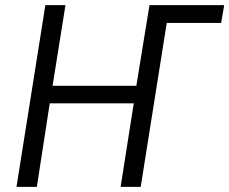

<svg xmlns="http://www.w3.org/2000/svg" viewBox="-20 -725 890 745"><path d="M44 0 156 -705H234L184 -392H509L560 -705H850L838 -636H627L526 0H448L499 -324H173L123 0Z"/></svg>

Font: Nunito Sans 10pt Condensed
Style: Italic
Weight: 400
Width: 3
Italic angle: -9°
Designer: Vernon Adams
Foundry: Vernon Adams
Version: Version 3.101;gftools[0.9.27]